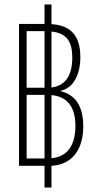

<svg xmlns="http://www.w3.org/2000/svg" viewBox="-20 -780 447 858"><path d="M65 -39H179V58H210V-39C301 -44 352 -110 352 -215C352 -304 319 -356 250 -373V-374C307 -386 339 -444 339 -525C339 -619 297 -667 210 -672V-760H179V-673H65ZM99 -388V-641H179V-388ZM303 -523C303 -442 272 -397 210 -389V-639C278 -632 303 -594 303 -523ZM99 -72V-356H179V-72ZM317 -217C317 -127 278 -79 210 -73V-355C275 -349 317 -309 317 -217Z"/></svg>

Font: Noto Sans Thai ExtCond ExtLt
Style: Regular
Weight: 200
Width: 2
Designer: Monotype Design Team
Foundry: Monotype Imaging Inc.
Version: Version 2.002